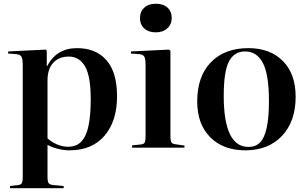

<svg xmlns="http://www.w3.org/2000/svg" viewBox="-20 -786 1635 1022"><path d="M33.2 215.8V204.1L75.2 199.2Q90.3 197.8 95.7 189.2Q101.1 180.7 101.1 153.8V-437Q101.1 -472.2 94.2 -484.1Q87.4 -496.1 64.9 -498L22.9 -501L23.9 -512.2L223.1 -522L229 -516.1V-434.1H231Q280.8 -529.8 390.1 -529.8Q490.2 -529.8 546.6 -465.8Q603 -401.9 603 -272.9Q603 -141.6 536.6 -63.7Q470.2 14.2 349.1 14.2Q319.3 14.2 287.6 6.1Q255.9 -2 232.9 -15.1V153.8Q232.9 179.7 238.8 188.5Q244.6 197.3 266.1 199.2L318.8 204.1V215.8ZM462.9 -259.8Q462.9 -379.4 432.9 -432.1Q402.8 -484.9 346.2 -484.9Q293.9 -484.9 263.4 -451.9Q232.9 -418.9 232.9 -357.9V-49.8Q252.9 -30.8 282.5 -17.8Q312 -4.9 341.8 -4.9Q371.6 -4.9 393.1 -16.8Q414.6 -28.8 430.7 -57.4Q446.8 -85.9 454.8 -136.2Q462.9 -186.5 462.9 -259.8Z M725.1 -689.9Q725.1 -724.1 747.8 -745.1Q770.5 -766.1 809.1 -766.1Q849.1 -766.1 871.6 -745.6Q894 -725.1 894 -689.9Q894 -656.2 870.6 -635Q847.2 -613.8 809.1 -613.8Q771 -613.8 748 -634.5Q725.1 -655.3 725.1 -689.9ZM683.1 0V-12.2L730 -17.1Q745.6 -18.6 750.2 -27.6Q754.9 -36.6 754.9 -63V-437Q754.9 -471.7 748.5 -483.9Q742.2 -496.1 720.2 -498L676.8 -501L677.7 -512.2L879.9 -522L887.2 -516.1V-61Q887.2 -37.1 892.8 -28.3Q898.4 -19.5 914.1 -18.1L961.9 -11.2V0Z M1285.6 14.2Q1168.5 14.2 1099.1 -55.4Q1029.8 -125 1029.8 -246.1Q1029.8 -379.9 1102.8 -454.8Q1175.8 -529.8 1301.8 -529.8Q1417.5 -529.8 1485.6 -461.4Q1553.7 -393.1 1553.7 -271Q1553.7 -139.6 1481 -62.7Q1408.2 14.2 1285.6 14.2ZM1302.7 -3.9Q1339.8 -3.9 1363.3 -26.6Q1386.7 -49.3 1399.2 -103.8Q1411.6 -158.2 1411.6 -248Q1411.6 -389.2 1379.4 -450.7Q1347.2 -512.2 1284.7 -512.2Q1226.1 -512.2 1198.5 -458.5Q1170.9 -404.8 1170.9 -275.9Q1170.9 -3.9 1302.7 -3.9Z"/></svg>

Font: Display Semibold
Style: Regular
Weight: 600
Designer: Latin by Veronika Burian and Jose Scaglione. Greek by Irene Vlachou. Cyrillic by Vera Evstafieva.
Foundry: TypeTogether
Version: Version 3.002